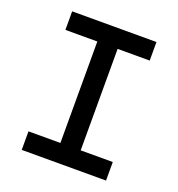

<svg xmlns="http://www.w3.org/2000/svg" viewBox="-126 -798 839 903"><g transform="rotate(20 293.0 -346.5)"><path d="M82 0V-92.8H241.7V-600.6H82V-693.4H503.9V-600.6H343.3V-92.8H503.9V0Z"/></g></svg>

Font: Cascadia Code NF
Style: Regular
Weight: 400
Monospace: yes
Designer: Aaron Bell
Foundry: Saja Typeworks
Version: Version 2404.023; ttfautohint (v1.8.4)